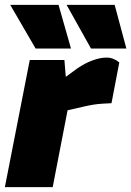

<svg xmlns="http://www.w3.org/2000/svg" viewBox="-20 -767 538 787"><path d="M0 0 102 -521H244L252 -424L210 -423L296 -486Q328 -508 359.5 -519.5Q391 -531 417 -531Q445 -531 469 -511L437 -344Q418 -343 400 -342Q382 -341 363 -338Q344 -335 323 -330L257 -315L196 0ZM126 -568 22 -747H220L271 -568ZM353 -568 253 -747H450L498 -568Z"/></svg>

Font: REM ExtraBold
Style: Italic
Weight: 800
Italic angle: -11°
Designer: Octavio Pardo
Foundry: Ashler Design
Version: Version 1.005;gftools[0.9.28]